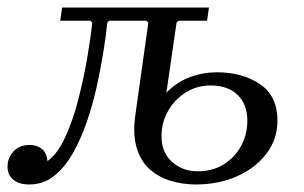

<svg xmlns="http://www.w3.org/2000/svg" viewBox="-46 -480 808 510"><path d="M479 -25Q519 -25 548.5 -43.5Q578 -62 594.5 -92.5Q611 -123 611 -160Q611 -203 585 -228Q559 -253 514 -253Q477 -253 447.5 -234.5Q418 -216 400.5 -185.5Q383 -155 383 -118Q383 -75 411 -50Q439 -25 479 -25ZM199 -420 194 -425H114L119 -460H509L504 -425H428L423 -420L396 -234Q425 -263 459.5 -275.5Q494 -288 530 -288Q598 -288 644.5 -256.5Q691 -225 691 -160Q691 -110 661.5 -71.5Q632 -33 583 -11.5Q534 10 474 10Q440 10 408 0.5Q376 -9 352 -30Q328 -51 317 -87.5Q306 -124 314 -178L348 -420L343 -425H244L239 -420Q236 -388 229 -344.5Q222 -301 211.5 -252.5Q201 -204 185 -157.5Q169 -111 147.5 -73Q126 -35 97.5 -12.5Q69 10 32 10Q4 10 -11 -3Q-26 -16 -26 -37Q-26 -61 -10 -78Q6 -95 33 -95Q51 -95 64.5 -85Q78 -75 80 -52Q106 -70 126.5 -114Q147 -158 161.5 -214Q176 -270 185.5 -325Q195 -380 199 -420Z"/></svg>

Font: Brygada 1918
Style: Italic
Weight: 400
Italic angle: -8°
Designer: Mateusz Machalski | Borys Kosmynka | Przemek Hoffer
Foundry: NIEPODLEGLA 2018
Version: Version 3.006